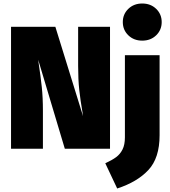

<svg xmlns="http://www.w3.org/2000/svg" viewBox="-20 -849 973 1096"><path d="M608 0H350L198 -508L201 -486Q212 -413 218.5 -352.5Q225 -292 225 -216V0H43V-696H296L454 -186L451 -207Q439 -276 432.5 -335.5Q426 -395 426 -473V-696H608ZM891 -77Q891 53 827 121.5Q763 190 649 227L581 83Q620 65 643 48Q666 31 679.5 4Q693 -23 693 -65V-534H891ZM903 -723Q903 -678 871.5 -647.5Q840 -617 792 -617Q744 -617 712.5 -647.5Q681 -678 681 -723Q681 -768 712.5 -798.5Q744 -829 792 -829Q840 -829 871.5 -798.5Q903 -768 903 -723Z"/></svg>

Font: Fira Sans Black
Style: Regular
Weight: 900
Designer: Carrois Corporate & Edenspiekermann AG
Foundry: Carrois Corporate GbR & Edenspiekermann AG
Version: Version 4.203